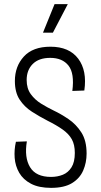

<svg xmlns="http://www.w3.org/2000/svg" viewBox="-20 -898 487 929"><path d="M227 11Q168 11 130 -9Q92 -29 73 -62Q54 -95 51 -134Q48 -173 57 -212L110 -214Q97 -136 125.5 -89Q154 -42 227 -42Q258 -42 284 -52.5Q310 -63 326 -88.5Q342 -114 342 -158Q342 -198 327.5 -224Q313 -250 283.5 -271Q254 -292 210 -314Q171 -334 134.5 -357.5Q98 -381 75 -416Q52 -451 52 -506Q52 -577 95.5 -624.5Q139 -672 224 -672Q315 -672 358.5 -614Q402 -556 388 -460L330 -458Q341 -543 311.5 -580.5Q282 -618 223 -618Q168 -618 138.5 -588.5Q109 -559 109 -511Q109 -470 129 -442.5Q149 -415 179 -396.5Q209 -378 240 -363Q274 -347 311 -322Q348 -297 373.5 -257.5Q399 -218 399 -155Q399 -111 382.5 -73Q366 -35 328.5 -12Q291 11 227 11ZM236 -740H188L244 -878H308Z"/></svg>

Font: Bricolage Grotesque 10pt Condensed ExtraLight
Style: Regular
Weight: 200
Width: 3
Designer: Mathieu Triay
Foundry: Atelier Triay
Version: Version 1.000; ttfautohint (v1.8.4.7-5d5b);gftools[0.9.32]